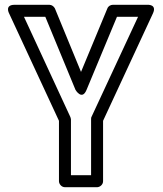

<svg xmlns="http://www.w3.org/2000/svg" viewBox="-20 -756 678 801"><path d="M341 -381 468 -686H556L362 -269C360 -266 360 -261 360 -258V-25H276V-258C276 -262 274 -266 273 -269L80 -686H169L295 -381C295 -381 322 -335 341 -381ZM318 -456 209 -721C205 -729 196 -736 186 -736H41C-2 -736 18 -700 18 -700L226 -252V0C226 11 236 25 251 25H385C396 25 410 15 410 0V-252L618 -700C636 -739 595 -736 595 -736H451C442 -736 432 -731 428 -721Z"/></svg>

Font: Asimov
Style: NarOu
Weight: 500
Designer: Google
Version: Version 2.000980; 2014